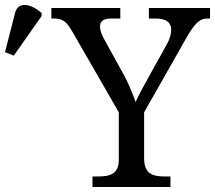

<svg xmlns="http://www.w3.org/2000/svg" viewBox="-30 -746 858 766"><path d="M25 -524 136 -682V-694C98 -728 43 -745 30 -694L-10 -538ZM339 0H650V-42H627C582 -42 545 -51 545 -114V-298L713 -594C747 -654 768 -672 796 -672H808V-714H564V-672H593C631 -672 653 -657 653 -628C653 -612 648 -591 635 -568L571 -453C548 -411 523 -367 511 -339C500 -370 484 -412 461 -453L387 -587C379 -601 369 -621 369 -640C369 -657 377 -672 413 -672H450V-714H175V-672H188C222 -672 237 -657 259 -619L444 -298V-109C444 -50 406 -42 362 -42H339Z"/></svg>

Font: Noto Serif
Style: Regular
Weight: 400
Designer: Monotype Design Team
Foundry: Monotype Imaging Inc.
Version: Version 2.015